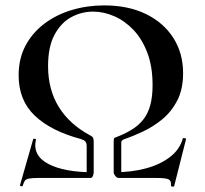

<svg xmlns="http://www.w3.org/2000/svg" viewBox="-20 -659 758 711"><path d="M401 -21V-135Q401 -146 403.5 -148Q406 -150 418 -154Q450 -167 473.5 -182.5Q497 -198 513 -219.5Q529 -241 537 -271.5Q545 -302 545 -344Q545 -413 525.5 -464Q506 -515 474 -548.5Q442 -582 403 -599Q364 -616 325 -616Q282 -616 244 -595.5Q206 -575 182 -530.5Q158 -486 158 -414Q158 -327 198 -262.5Q238 -198 315 -157Q323 -153 325 -148Q327 -143 327 -133V-21L301 -12V-116Q301 -129 296.5 -134.5Q292 -140 280 -144Q168 -174 108.5 -231Q49 -288 49 -380Q49 -442 74.5 -490Q100 -538 144.5 -571.5Q189 -605 246 -622Q303 -639 366 -639Q455 -639 520.5 -607Q586 -575 622 -518.5Q658 -462 658 -388Q658 -328 636 -286Q614 -244 580 -216.5Q546 -189 508.5 -171.5Q471 -154 439 -143Q429 -139 429 -132V-12ZM401 -21Q467 -21 520.5 -35.5Q574 -50 610 -78Q646 -106 657 -146Q658 -149 664 -147.5Q670 -146 669 -144L625 30Q624 33 618 32Q612 31 613 28Q615 11 605 5.5Q595 0 559 0Q533 0 500 0Q467 0 419 0Q413 0 407 -7.5Q401 -15 401 -21ZM327 -21Q327 -15 324 -7.5Q321 0 316 0Q289 0 249.5 0Q210 0 175 0Q140 0 123 0Q97 0 86 2.5Q75 5 71.5 11Q68 17 64 29Q63 32 58 30.5Q53 29 54 27L103 -144Q104 -146 109.5 -145Q115 -144 113 -142Q100 -83 159 -52Q218 -21 327 -21Z"/></svg>

Font: Cormorant
Style: Bold
Weight: 700
Designer: Christian Thalmann (Catharsis Fonts)
Foundry: Catharsis Fonts
Version: Version 4.000